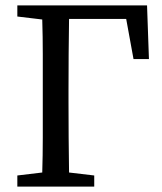

<svg xmlns="http://www.w3.org/2000/svg" viewBox="-20 -689 600 709"><path d="M44 -628V-669H523L530 -471H473L446 -619H235Q234 -555 233.5 -490Q233 -425 233 -359V-309Q233 -245 233.5 -181Q234 -117 235 -52L328 -41V0H44V-41L136 -52Q138 -115 138 -180Q138 -245 138 -309V-359Q138 -424 138 -488.5Q138 -553 136 -617Z"/></svg>

Font: Source Serif Pro
Style: Regular
Weight: 400
Designer: Frank Grießhammer
Foundry: Adobe Systems Incorporated
Version: Version 3.001;hotconv 1.0.111;makeotfexe 2.5.65597